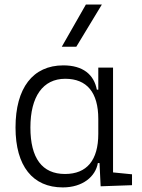

<svg xmlns="http://www.w3.org/2000/svg" viewBox="-20 -815 626 845"><path d="M256.3 9.8C344.2 9.8 400.4 -38.1 410.6 -97.2H418L422.9 4.9L561 0V-47.9L477.5 -56.2V-517.6H412.6V-420.4H406.2C393.6 -486.8 345.2 -527.3 258.8 -527.3C124.5 -527.3 48.3 -427.7 48.3 -253.9C48.3 -84 124 9.8 256.3 9.8ZM412.6 -226.1C412.6 -109.9 362.3 -49.3 266.1 -49.3C165.5 -49.3 113.8 -118.7 113.8 -253.9C113.8 -390.1 168.9 -468.3 267.1 -468.3C362.3 -468.3 412.6 -408.2 412.6 -291.5ZM252 -609.4H315.9L428.2 -794.9H357.9Z"/></svg>

Font: Cascadia Mono NF Light
Style: Regular
Weight: 300
Monospace: yes
Designer: Aaron Bell
Foundry: Saja Typeworks
Version: Version 2404.023